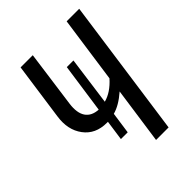

<svg xmlns="http://www.w3.org/2000/svg" viewBox="-198 -793 898 898"><g transform="rotate(-45 251.0 -344.0)"><path d="M400.9 -688H483.9L387.2 0H304.2L344.2 -280.8Q294.9 -237.8 251 -226.1L235.8 -119.1H190.9L205.1 -219.2H198.2Q123.5 -219.2 84 -272.2Q44.4 -325.2 56.2 -404.8L96.2 -688H176.8L138.2 -405.8Q130.9 -351.1 150.6 -321.8Q170.4 -292.5 214.8 -290L250 -536.1H293.9L261.2 -295.9Q310.1 -308.6 354 -357.9Z"/></g></svg>

Font: Fira Sans Compressed Book
Style: Italic
Weight: 350
Width: 3
Italic angle: -8°
Designer: Carrois Corporate & Edenspiekermann AG
Foundry: Carrois Corporate GbR & Edenspiekermann AG
Version: Version 4.203;PS 004.203;hotconv 1.0.88;makeotf.lib2.5.64775